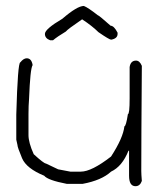

<svg xmlns="http://www.w3.org/2000/svg" viewBox="-20 -645 528 645"><path d="M69.8 -449.2Q85.4 -449.2 89.4 -427.7V-425.8Q81.5 -414.1 77.6 -312.5Q75.7 -290.5 75.7 -261.7V-191.4Q75.7 -166 93.3 -127Q127.4 -95.7 134.3 -95.7L175.3 -76.2L216.3 -68.4H251.5Q287.6 -68.4 353 -119.1Q393.6 -181.6 397.9 -220.7Q403.3 -220.7 409.7 -261.7Q415.5 -261.7 415.5 -314.5V-419.9Q418.9 -441.4 437 -441.4Q449.2 -441.4 456.5 -423.8Q454.6 -175.8 454.6 -70.3Q454.6 -60.1 456.5 -37.1Q450.2 -19.5 435.1 -19.5Q413.6 -19.5 413.6 -54.7V-138.7H411.6Q390.6 -85.9 353 -68.4Q321.3 -39.1 257.3 -27.3H204.6Q140.6 -39.6 128.4 -54.7Q68.8 -79.1 54.2 -113.3Q38.6 -150.4 38.6 -158.2L34.7 -175.8V-259.8Q39.6 -435.5 48.3 -435.5Q59.1 -449.2 69.8 -449.2ZM261.7 -625Q274.9 -620.1 308.6 -593.8Q312 -593.8 351.6 -558.6Q362.8 -558.6 375 -535.2V-531.2Q375 -515.6 353.5 -511.7Q347.2 -511.7 310.5 -537.1Q290 -557.6 255.9 -580.1Q206.5 -546.4 201.2 -539.1Q173.3 -522.5 158.2 -509.8H148.4Q130.9 -516.1 130.9 -531.2Q130.9 -547.4 189.5 -582Q239.3 -625 261.7 -625Z"/></svg>

Font: CEF Fonts CJK
Style: Regular
Weight: 400
Designer: PartyBoss (派对大魔王)
Version: Release 2.25